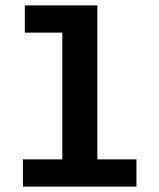

<svg xmlns="http://www.w3.org/2000/svg" viewBox="-20 -692 590 712"><path d="M65 0V-101H211V-571H72V-672H341V-101H486V0Z"/></svg>

Font: Inconsolata SemiExpanded ExtraBold
Style: Regular
Weight: 800
Width: 6
Monospace: yes
Designer: Raph Levien, Cyreal, Brenton Simpson
Foundry: Raph Levien, Cyreal, Google
Version: Version 3.001; ttfautohint (v1.8.2.53-6de2)